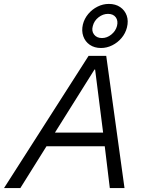

<svg xmlns="http://www.w3.org/2000/svg" viewBox="-78 -960 722 980"><path d="M-57.5 0 374.2 -675H464.2L557.5 0H482.5L456.7 -213.3H159.2L25.8 0ZM202.5 -283.3H448.3L407.5 -605H404.2ZM437.5 -715Q404.2 -715 380.4 -731.2Q356.7 -747.5 347.1 -775Q337.5 -802.5 345 -835Q352.5 -865 372.5 -888.8Q392.5 -912.5 420 -926.2Q447.5 -940 477.5 -940Q511.7 -940 535.4 -923.8Q559.2 -907.5 568.8 -880.4Q578.3 -853.3 570 -820Q562.5 -790 542.5 -766.2Q522.5 -742.5 495 -728.8Q467.5 -715 437.5 -715ZM442.5 -765.8Q468.3 -765.8 490.4 -783.8Q512.5 -801.7 519.2 -827.5Q525.8 -854.2 512.9 -871.7Q500 -889.2 473.3 -889.2Q447.5 -889.2 425 -871.7Q402.5 -854.2 395.8 -827.5Q388.3 -801.7 402.1 -783.8Q415.8 -765.8 442.5 -765.8Z"/></svg>

Font: Funnel Sans Light
Style: Italic
Weight: 300
Italic angle: -14.036°
Designer: NORD ID, Kristian Moeller
Foundry: Dicotype
Version: Version 1.000